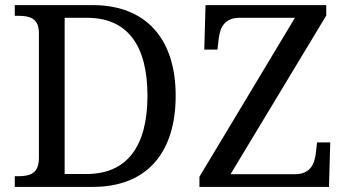

<svg xmlns="http://www.w3.org/2000/svg" viewBox="-20 -734 1359 754"><path d="M669.9 -357.9C669.9 -585 550.3 -713.9 344.2 -713.9H38.1V-671.9H50.8C94.2 -671.9 132.8 -664.1 132.8 -604V-113.8C132.8 -51.8 97.2 -42 50.8 -42H38.1V0H344.2C561.5 0 669.9 -139.6 669.9 -357.9ZM233.9 -50.8V-664.1H321.8C480 -664.1 559.1 -556.6 559.1 -357.9C559.1 -161.1 480 -50.8 320.8 -50.8ZM763.2 0H1272L1276.9 -174.8H1225.1L1220.2 -131.8C1214.8 -86.4 1196.3 -49.8 1137.2 -49.8H885.3L1261.2 -672.9V-713.9H787.1L782.2 -539.1H834L838.9 -582C844.2 -627.4 862.8 -664.1 920.9 -664.1H1138.2L763.2 -40Z"/></svg>

Font: The Erased English
Style: Regular
Weight: 400
Designer: Monotype Design team + ligartures altered by 180 Amsterdam
Foundry: Monotype Imaging Inc.
Version: Version 1.030;Glyphs 3.1.2 (3151)